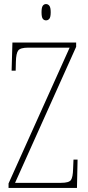

<svg xmlns="http://www.w3.org/2000/svg" viewBox="-20 -923 431 943"><path d="M22 0V-22L322 -689H119Q80 -689 69.5 -675Q59 -661 58 -620L57 -576H37L41 -714H354V-693L54 -25H280Q319 -25 328.5 -39Q338 -53 339 -93L341 -139H361L358 0ZM206 -823Q196 -823 190 -831Q184 -839 184 -863Q184 -886 190 -894.5Q196 -903 206 -903Q216 -903 222.5 -894.5Q229 -886 229 -863Q229 -839 222.5 -831Q216 -823 206 -823Z"/></svg>

Font: Noto Serif Khmer ExtraCondensed Thin
Style: Regular
Weight: 100
Width: 2
Designer: Danh Hong and the Monotype Design Team
Foundry: Monotype Imaging Inc.
Version: Version 2.004; ttfautohint (v1.8.4.7-5d5b)